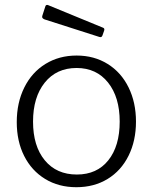

<svg xmlns="http://www.w3.org/2000/svg" viewBox="-20 -772 638 802"><path d="M50 -262Q50 -343 81.5 -406.5Q113 -470 170 -505Q227 -540 300 -540Q373 -540 429.5 -505Q486 -470 517 -407Q548 -344 548 -264Q548 -184 517 -121.5Q486 -59 429.5 -24.5Q373 10 299 10Q225 10 168.5 -24.5Q112 -59 81 -120.5Q50 -182 50 -262ZM480 -264Q480 -366 431.5 -427Q383 -488 300 -488Q216 -488 167 -427Q118 -366 118 -264Q118 -162 167 -102.5Q216 -43 301 -43Q385 -43 432.5 -102.5Q480 -162 480 -264ZM180 -751 411 -656Q418 -653 415 -644L408 -624Q406 -619 403 -617.5Q400 -616 394 -618L166 -691Q159 -694 157 -697.5Q155 -701 157 -707L170 -747Q173 -753 180 -751Z"/></svg>

Font: Libre Franklin Light
Style: Regular
Weight: 300
Designer: Pablo Impallari, Rodrigo Fuenzalida
Foundry: Impallari Type
Version: Version 1.002; ttfautohint (v1.5)